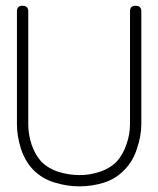

<svg xmlns="http://www.w3.org/2000/svg" viewBox="-20 -660 560 680"><path d="M480.5 -219.7Q480.5 -179.7 465.8 -135.7Q452.1 -90.8 421.9 -59.6Q390.6 -26.4 346.7 -12.7Q304.7 0 261.7 0Q260.7 0 259.8 0Q216.8 0 172.9 -13.7Q129.9 -26.4 97.7 -58.6Q67.4 -90.8 53.7 -134.8Q40 -178.7 40 -219.7Q40 -259.8 40 -429.7Q40 -599.6 40 -620.1Q40 -639.6 59.6 -639.6Q80.1 -639.6 80.1 -620.1Q80.1 -599.6 80.1 -429.7Q80.1 -259.8 80.1 -219.7Q80.1 -183.6 91.8 -148.4Q103.5 -113.3 126 -87.9Q151.4 -62.5 188.5 -50.8Q225.6 -40 259.8 -40Q293.9 -39.1 331.1 -50.8Q368.2 -62.5 393.6 -87.9Q416 -113.3 427.7 -148.4Q440.4 -183.6 440.4 -219.7Q440.4 -259.8 440.4 -429.7Q440.4 -599.6 440.4 -620.1Q440.4 -639.6 460 -639.6Q480.5 -639.6 480.5 -620.1Q480.5 -599.6 480.5 -429.7Q480.5 -259.8 480.5 -219.7Z"/></svg>

Font: Demofont
Style: Regular
Weight: 400
Version: Version 1.0